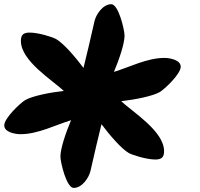

<svg xmlns="http://www.w3.org/2000/svg" viewBox="-55 -1585 954 918"><path d="M430.2 -991.2C470.2 -937.5 525.9 -873.5 560.5 -853.5C577.6 -843.8 645 -822.3 688 -822.3C719.2 -822.3 729.5 -835 729.5 -862.3C729.5 -957.5 580.1 -1048.8 524.4 -1101.1C591.3 -1108.9 674.3 -1125 709 -1145C730.5 -1157.7 809.1 -1230.5 809.1 -1266.1C809.1 -1298.3 757.3 -1308.1 731.4 -1308.1C647.9 -1308.1 563.5 -1263.7 489.7 -1241.2C515.1 -1301.8 540.5 -1376.5 540.5 -1415C540.5 -1441.9 511.7 -1564.9 477.1 -1564.9C436.5 -1564.9 403.8 -1515.6 396.5 -1482.4C379.9 -1407.2 359.9 -1324.7 344.2 -1260.3C304.2 -1314 248.5 -1377.9 213.9 -1397.9C196.8 -1407.7 129.4 -1429.2 86.4 -1429.2C55.2 -1429.2 44.9 -1416.5 44.9 -1389.2C44.9 -1293.9 194.3 -1202.6 250 -1150.4C183.1 -1142.6 100.1 -1126.5 65.4 -1106.4C43.9 -1093.8 -34.7 -1021 -34.7 -985.4C-34.7 -953.1 17.1 -943.4 43 -943.4C126.5 -943.4 210.9 -987.8 284.7 -1010.3C259.3 -949.7 233.9 -875 233.9 -836.4C233.9 -809.6 262.7 -686.5 297.4 -686.5C337.9 -686.5 370.6 -735.8 377.9 -769C394.5 -844.2 414.6 -926.8 430.2 -991.2Z"/></svg>

Font: Bodega Script
Style: Medium
Weight: 500
Italic angle: 39.7°
Version: Version 001.000